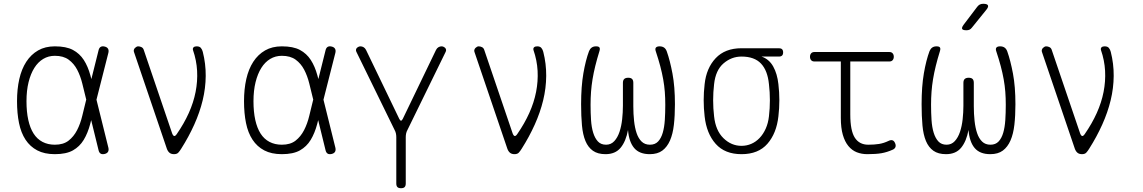

<svg xmlns="http://www.w3.org/2000/svg" viewBox="-20 -805 6040 1015"><path d="M553 -24Q556 -11 551 -2.5Q546 6 533 9Q520 12 512 7Q504 2 501 -11L462 -170Q460 -160 457 -150Q444 -101 422.5 -65.5Q401 -30 365.5 -10Q330 10 270 10Q215 10 177 -10Q139 -30 115 -66.5Q91 -103 80.5 -154.5Q70 -206 70 -270Q70 -334 82 -387Q94 -440 119 -478.5Q144 -517 181.5 -538.5Q219 -560 270 -560Q330 -560 365.5 -541Q401 -522 423 -488Q445 -454 458 -406Q461 -397 463 -387L501 -539Q504 -552 512 -557Q520 -562 533 -559Q546 -556 551 -547.5Q556 -539 553 -526L490 -278ZM436 -278 435 -282Q425 -323 415 -363.5Q405 -404 388 -436.5Q371 -469 343 -489.5Q315 -510 270 -510Q236 -510 208.5 -493.5Q181 -477 161.5 -446Q142 -415 131 -370.5Q120 -326 120 -270Q120 -214 129.5 -171Q139 -128 157.5 -99Q176 -70 204.5 -55Q233 -40 270 -40Q315 -40 342.5 -61.5Q370 -83 387.5 -117Q405 -151 415 -193Q425 -235 435 -275Z M862 -19 688 -531Q686 -537 688 -542.5Q690 -548 693.5 -551.5Q697 -555 701.5 -557.5Q706 -560 710 -560Q720 -560 728.5 -555.5Q737 -551 740 -541L890 -100Q895 -87 901 -86Q907 -85 915 -97Q953 -152 978 -207.5Q1003 -263 1014 -319Q1025 -375 1022 -430.5Q1019 -486 1000 -541Q999 -546 1000 -549.5Q1001 -553 1004 -555.5Q1007 -558 1011 -559Q1015 -560 1020 -560Q1035 -560 1042 -551.5Q1049 -543 1052 -531Q1068 -468 1067.5 -403.5Q1067 -339 1051.5 -275Q1036 -211 1007 -146.5Q978 -82 938 -19Q930 -6 922.5 2Q915 10 900 10Q885 10 876 2.5Q867 -5 862 -19Z M1753 -24Q1756 -11 1751 -2.5Q1746 6 1733 9Q1720 12 1712 7Q1704 2 1701 -11L1662 -170Q1660 -160 1657 -150Q1644 -101 1622.5 -65.5Q1601 -30 1565.5 -10Q1530 10 1470 10Q1415 10 1377 -10Q1339 -30 1315 -66.5Q1291 -103 1280.5 -154.5Q1270 -206 1270 -270Q1270 -334 1282 -387Q1294 -440 1319 -478.5Q1344 -517 1381.5 -538.5Q1419 -560 1470 -560Q1530 -560 1565.5 -541Q1601 -522 1623 -488Q1645 -454 1658 -406Q1661 -397 1663 -387L1701 -539Q1704 -552 1712 -557Q1720 -562 1733 -559Q1746 -556 1751 -547.5Q1756 -539 1753 -526L1690 -278ZM1636 -278 1635 -282Q1625 -323 1615 -363.5Q1605 -404 1588 -436.5Q1571 -469 1543 -489.5Q1515 -510 1470 -510Q1436 -510 1408.5 -493.5Q1381 -477 1361.5 -446Q1342 -415 1331 -370.5Q1320 -326 1320 -270Q1320 -214 1329.5 -171Q1339 -128 1357.5 -99Q1376 -70 1404.5 -55Q1433 -40 1470 -40Q1515 -40 1542.5 -61.5Q1570 -83 1587.5 -117Q1605 -151 1615 -193Q1625 -235 1635 -275Z M2100 190Q2087 190 2081 184Q2075 178 2075 165V-80Q2075 -90 2073 -99.5Q2071 -109 2066 -118L1864 -531Q1861 -537 1862 -542.5Q1863 -548 1866.5 -551.5Q1870 -555 1875 -557.5Q1880 -560 1886 -560Q1894 -560 1902 -555.5Q1910 -551 1915 -541L2091 -176Q2096 -167 2100 -167Q2104 -167 2109 -176L2285 -541Q2290 -551 2298 -555.5Q2306 -560 2314 -560Q2320 -560 2325 -557.5Q2330 -555 2333.5 -551.5Q2337 -548 2338 -542.5Q2339 -537 2336 -531L2134 -118Q2129 -109 2127 -99.5Q2125 -90 2125 -80V165Q2125 178 2119 184Q2113 190 2100 190Z M2662 -19 2488 -531Q2486 -537 2488 -542.5Q2490 -548 2493.5 -551.5Q2497 -555 2501.5 -557.5Q2506 -560 2510 -560Q2520 -560 2528.5 -555.5Q2537 -551 2540 -541L2690 -100Q2695 -87 2701 -86Q2707 -85 2715 -97Q2753 -152 2778 -207.5Q2803 -263 2814 -319Q2825 -375 2822 -430.5Q2819 -486 2800 -541Q2799 -546 2800 -549.5Q2801 -553 2804 -555.5Q2807 -558 2811 -559Q2815 -560 2820 -560Q2835 -560 2842 -551.5Q2849 -543 2852 -531Q2868 -468 2867.5 -403.5Q2867 -339 2851.5 -275Q2836 -211 2807 -146.5Q2778 -82 2738 -19Q2730 -6 2722.5 2Q2715 10 2700 10Q2685 10 2676 2.5Q2667 -5 2662 -19Z M3467 -560Q3481 -560 3490.5 -553.5Q3500 -547 3505 -533Q3522 -485 3535 -416Q3548 -347 3548 -254Q3548 -194 3542.5 -145.5Q3537 -97 3522 -62.5Q3507 -28 3481.5 -9Q3456 10 3415 10Q3360 10 3332.5 -22.5Q3305 -55 3300 -118Q3289 -58 3261 -24Q3233 10 3181 10Q3140 10 3114.5 -8Q3089 -26 3075 -59.5Q3061 -93 3056.5 -142Q3052 -191 3052 -254Q3052 -348 3064 -417.5Q3076 -487 3094 -535Q3099 -547 3108 -553.5Q3117 -560 3131 -560Q3145 -560 3149 -554Q3153 -548 3149 -535Q3136 -493 3127 -456.5Q3118 -420 3112.5 -386.5Q3107 -353 3104.5 -320Q3102 -287 3102 -251Q3102 -208 3104.5 -170Q3107 -132 3116 -103Q3125 -74 3141 -57Q3157 -40 3184 -40Q3210 -40 3227.5 -59Q3245 -78 3255 -108Q3265 -138 3269 -174.5Q3273 -211 3273 -246V-367Q3273 -381 3280 -387.5Q3287 -394 3301 -394Q3315 -394 3321.5 -387.5Q3328 -381 3328 -367V-243Q3328 -203 3332 -166Q3336 -129 3345.5 -101Q3355 -73 3372 -56.5Q3389 -40 3416 -40Q3443 -40 3459 -57Q3475 -74 3483.5 -103Q3492 -132 3494.5 -170Q3497 -208 3497 -251Q3497 -287 3494.5 -319.5Q3492 -352 3486 -385.5Q3480 -419 3470.5 -455Q3461 -491 3447 -533Q3442 -547 3447.5 -553.5Q3453 -560 3467 -560Z M4098 -506H4006Q4046 -492 4067.5 -453.5Q4089 -415 4095 -360Q4100 -318 4100 -275Q4100 -232 4095 -190Q4085 -100 4037 -45Q3989 10 3900 10Q3812 10 3763.5 -44.5Q3715 -99 3705 -190Q3700 -232 3700 -275Q3700 -318 3705 -360Q3714 -445 3763.5 -497.5Q3813 -550 3900 -550H4098Q4109 -550 4114.5 -544.5Q4120 -539 4120 -528Q4120 -517 4114.5 -511.5Q4109 -506 4098 -506ZM3900 -34Q3927 -34 3951.5 -44.5Q3976 -55 3995.5 -75.5Q4015 -96 4028 -125Q4041 -154 4045 -190Q4050 -232 4050 -275Q4050 -318 4045 -360Q4038 -432 4003 -469Q3968 -506 3900 -506Q3847 -506 3805 -470Q3763 -434 3755 -360Q3750 -318 3750 -275Q3750 -232 3755 -190Q3763 -115 3804.5 -74.5Q3846 -34 3900 -34Z M4682 -530Q4693 -530 4699 -523Q4705 -516 4705 -505Q4705 -494 4699 -487Q4693 -480 4682 -480H4475V-200Q4475 -114 4499 -77Q4523 -40 4570 -40Q4602 -40 4627 -44Q4652 -48 4677 -60Q4689 -66 4697.5 -63.5Q4706 -61 4711 -50Q4717 -38 4714 -28.5Q4711 -19 4700 -14Q4669 0 4639.5 5Q4610 10 4565 10Q4535 10 4509.5 0Q4484 -10 4465 -33Q4446 -56 4435.5 -92.5Q4425 -129 4425 -182V-480H4285Q4274 -480 4268 -487Q4262 -494 4262 -505Q4262 -516 4268 -523Q4274 -530 4285 -530Z M5267 -560Q5281 -560 5290.5 -553.5Q5300 -547 5305 -533Q5322 -485 5335 -416Q5348 -347 5348 -254Q5348 -194 5342.5 -145.5Q5337 -97 5322 -62.5Q5307 -28 5281.5 -9Q5256 10 5215 10Q5160 10 5132.5 -22.5Q5105 -55 5100 -118Q5089 -58 5061 -24Q5033 10 4981 10Q4940 10 4914.5 -8Q4889 -26 4875 -59.5Q4861 -93 4856.5 -142Q4852 -191 4852 -254Q4852 -348 4864 -417.5Q4876 -487 4894 -535Q4899 -547 4908 -553.5Q4917 -560 4931 -560Q4945 -560 4949 -554Q4953 -548 4949 -535Q4936 -493 4927 -456.5Q4918 -420 4912.5 -386.5Q4907 -353 4904.5 -320Q4902 -287 4902 -251Q4902 -208 4904.5 -170Q4907 -132 4916 -103Q4925 -74 4941 -57Q4957 -40 4984 -40Q5010 -40 5027.5 -59Q5045 -78 5055 -108Q5065 -138 5069 -174.5Q5073 -211 5073 -246V-367Q5073 -381 5080 -387.5Q5087 -394 5101 -394Q5115 -394 5121.5 -387.5Q5128 -381 5128 -367V-243Q5128 -203 5132 -166Q5136 -129 5145.5 -101Q5155 -73 5172 -56.5Q5189 -40 5216 -40Q5243 -40 5259 -57Q5275 -74 5283.5 -103Q5292 -132 5294.5 -170Q5297 -208 5297 -251Q5297 -287 5294.5 -319.5Q5292 -352 5286 -385.5Q5280 -419 5270.5 -455Q5261 -491 5247 -533Q5242 -547 5247.5 -553.5Q5253 -560 5267 -560ZM5118 -659Q5112 -651 5105 -648Q5098 -645 5089 -645Q5070 -645 5066.5 -652Q5063 -659 5074 -674L5146 -769Q5152 -777 5159.5 -781Q5167 -785 5178 -785Q5198 -785 5202.5 -777Q5207 -769 5194 -753Z M5662 -19 5488 -531Q5486 -537 5488 -542.5Q5490 -548 5493.5 -551.5Q5497 -555 5501.5 -557.5Q5506 -560 5510 -560Q5520 -560 5528.5 -555.5Q5537 -551 5540 -541L5690 -100Q5695 -87 5701 -86Q5707 -85 5715 -97Q5753 -152 5778 -207.5Q5803 -263 5814 -319Q5825 -375 5822 -430.5Q5819 -486 5800 -541Q5799 -546 5800 -549.5Q5801 -553 5804 -555.5Q5807 -558 5811 -559Q5815 -560 5820 -560Q5835 -560 5842 -551.5Q5849 -543 5852 -531Q5868 -468 5867.5 -403.5Q5867 -339 5851.5 -275Q5836 -211 5807 -146.5Q5778 -82 5738 -19Q5730 -6 5722.5 2Q5715 10 5700 10Q5685 10 5676 2.5Q5667 -5 5662 -19Z"/></svg>

Font: Maple Mono NL Thin
Style: Regular
Weight: 250
Monospace: yes
Designer: subframe7536
Version: Version 7.000